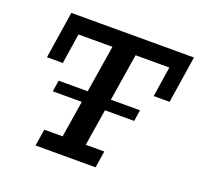

<svg xmlns="http://www.w3.org/2000/svg" viewBox="-106 -701 852 818"><g transform="rotate(20 320.0 -291.5)"><path d="M134 0 146 -76H229L298 -507H144L123 -370H51L84 -583H640L607 -370H535L556 -507H403L334 -76H418L406 0ZM124 -242 132 -293H501L493 -242Z"/></g></svg>

Font: Rokkitt Medium
Style: Italic
Weight: 500
Italic angle: -9°
Designer: Vernon Adams
Foundry: Vernon Adams
Version: Version 3.103